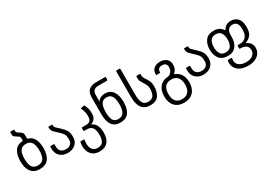

<svg xmlns="http://www.w3.org/2000/svg" viewBox="12 -1677 4023 2881"><g transform="rotate(-30 2023.0 -236.0)"><path d="M56 -240Q56 -351 100 -417Q144 -483 238 -488Q243 -488 243 -493V-530Q243 -549 235.5 -559Q228 -569 211 -580L175 -603Q157 -615 150 -625Q143 -635 143 -653V-690Q143 -700 153 -700H204Q214 -700 214 -690V-668Q214 -658 219.5 -651Q225 -644 240 -634L276 -610Q295 -597 304.5 -584.5Q314 -572 314 -545V-487Q314 -482 318 -481Q390 -463 423.5 -400Q457 -337 457 -240Q457 -124 408.5 -58Q360 8 256 8Q153 8 104.5 -58Q56 -124 56 -240ZM256 -54Q324 -54 354.5 -100Q385 -146 385 -240Q385 -334 354.5 -380Q324 -426 256 -426Q188 -426 158 -380Q128 -334 128 -240Q128 -146 158 -100Q188 -54 256 -54Z M555 -172V-202Q555 -212 565 -212H617Q627 -212 627 -202V-169Q627 -111 658.5 -82.5Q690 -54 740 -54Q789 -54 821 -80Q853 -106 853 -163Q853 -214 839.5 -244Q826 -274 786 -311L746 -348Q717 -374 704 -389Q691 -404 683.5 -423Q676 -442 676 -470Q676 -480 686 -480H737Q747 -480 747 -470Q747 -446 753.5 -435Q760 -424 788 -398L831 -358Q883 -310 904 -270Q925 -230 925 -168Q925 -84 872.5 -38Q820 8 740 8Q656 8 605.5 -40.5Q555 -89 555 -172Z M974 30Q974 -12 981 -40Q983 -48 989 -48H1045Q1054 -48 1052 -40Q1046 -10 1046 30Q1046 88 1075.5 127Q1105 166 1165 166Q1234 166 1259 122.5Q1284 79 1284 10Q1284 -76 1254 -116.5Q1224 -157 1161 -157H1115Q1105 -157 1105 -167V-209Q1105 -219 1115 -219H1181Q1229 -219 1252 -240.5Q1275 -262 1275 -326Q1275 -365 1268.5 -390Q1262 -415 1253.5 -435.5Q1245 -456 1241 -465Q1237 -475 1245 -476L1299 -488H1302Q1307 -488 1309 -483Q1327 -448 1336.5 -414.5Q1346 -381 1346 -326Q1346 -223 1258 -192Q1255 -191 1254.5 -188.5Q1254 -186 1258 -185Q1356 -142 1356 10Q1356 117 1307 172.5Q1258 228 1165 228Q1097 228 1054.5 198.5Q1012 169 993 124.5Q974 80 974 30Z M1624 -700H1788Q1799 -700 1799 -690L1797 -647Q1797 -638 1787 -638H1630Q1588 -638 1560.5 -614Q1533 -590 1533 -532V-428Q1533 -426 1535 -425Q1537 -424 1538 -427Q1555 -458 1590.5 -473Q1626 -488 1657 -488Q1750 -488 1797 -422Q1844 -356 1844 -240Q1844 -123 1797.5 -57.5Q1751 8 1652 8Q1553 8 1507.5 -57Q1462 -122 1462 -240V-532Q1462 -622 1508 -661Q1554 -700 1624 -700ZM1650 -54Q1716 -54 1744 -101.5Q1772 -149 1772 -240Q1772 -331 1744.5 -378.5Q1717 -426 1653 -426Q1587 -426 1560.5 -376Q1534 -326 1534 -242Q1534 -148 1559 -101Q1584 -54 1650 -54Z M1977 -240V-690Q1977 -700 1987 -700H2039Q2049 -700 2049 -690V-240Q2049 -155 2074 -104.5Q2099 -54 2168 -54Q2232 -54 2259.5 -95Q2287 -136 2287 -210V-216Q2287 -247 2277.5 -270Q2268 -293 2255 -314L2233 -349Q2217 -374 2209 -391.5Q2201 -409 2201 -433V-470Q2201 -480 2211 -480H2262Q2272 -480 2272 -470V-448Q2272 -419 2295 -384L2317 -350Q2337 -319 2347.5 -290.5Q2358 -262 2358 -215V-210Q2358 -115 2315 -53.5Q2272 8 2168 8Q2075 8 2026 -54.5Q1977 -117 1977 -240Z M2412 -3Q2412 -106 2464 -167.5Q2516 -229 2611 -234Q2625 -235 2632 -238.5Q2639 -242 2650 -251Q2677 -274 2686 -298.5Q2695 -323 2695 -348Q2695 -426 2615 -426Q2582 -426 2561 -409.5Q2540 -393 2540 -363V-348Q2540 -341 2533 -341H2475Q2468 -341 2468 -348V-366Q2468 -419 2509 -453.5Q2550 -488 2615 -488Q2680 -488 2723.5 -453.5Q2767 -419 2767 -355Q2767 -313 2754.5 -283.5Q2742 -254 2712 -225Q2708 -221 2708 -220Q2708 -218 2716 -215Q2778 -192 2812 -138Q2846 -84 2846 -3Q2846 105 2788.5 166.5Q2731 228 2628 228Q2525 228 2468.5 166.5Q2412 105 2412 -3ZM2628 166Q2700 166 2737 122Q2774 78 2774 -3Q2774 -84 2737 -128Q2700 -172 2628 -172Q2556 -172 2520 -128.5Q2484 -85 2484 -3Q2484 79 2520 122.5Q2556 166 2628 166Z M2906 -172V-202Q2906 -212 2916 -212H2968Q2978 -212 2978 -202V-169Q2978 -111 3009.5 -82.5Q3041 -54 3091 -54Q3140 -54 3172 -80Q3204 -106 3204 -163Q3204 -214 3190.5 -244Q3177 -274 3137 -311L3097 -348Q3068 -374 3055 -389Q3042 -404 3034.5 -423Q3027 -442 3027 -470Q3027 -480 3037 -480H3088Q3098 -480 3098 -470Q3098 -446 3104.5 -435Q3111 -424 3139 -398L3182 -358Q3234 -310 3255 -270Q3276 -230 3276 -168Q3276 -84 3223.5 -38Q3171 8 3091 8Q3007 8 2956.5 -40.5Q2906 -89 2906 -172Z M3505 50Q3505 24 3509 8Q3511 0 3517 0H3573Q3582 0 3580 8Q3577 26 3577 50Q3577 103 3621 134.5Q3665 166 3739 166Q3811 166 3853 133Q3895 100 3895 48Q3895 -1 3862.5 -29Q3830 -57 3762 -57H3756Q3746 -57 3746 -67V-109Q3746 -119 3756 -119H3792Q3858 -119 3895 -161.5Q3932 -204 3932 -278V-296Q3932 -426 3837 -426Q3789 -426 3762.5 -394.5Q3736 -363 3736 -308V-270Q3736 -174 3689 -113Q3642 -52 3545 -52Q3448 -52 3401 -113Q3354 -174 3354 -270Q3354 -366 3401 -427Q3448 -488 3545 -488Q3652 -488 3701 -406Q3702 -405 3703.5 -405Q3705 -405 3706 -406Q3750 -488 3840 -488Q3916 -488 3960 -439.5Q4004 -391 4004 -300V-278Q4004 -196 3968 -152Q3932 -108 3878 -91Q3874 -90 3874 -87.5Q3874 -85 3878 -83Q3967 -41 3967 48Q3967 99 3940 140Q3913 181 3861.5 204.5Q3810 228 3739 228Q3661 228 3608.5 203Q3556 178 3530.5 137.5Q3505 97 3505 50ZM3545 -114Q3609 -114 3636.5 -157Q3664 -200 3664 -270Q3664 -340 3636.5 -383Q3609 -426 3545 -426Q3481 -426 3453.5 -383Q3426 -340 3426 -270Q3426 -200 3453.5 -157Q3481 -114 3545 -114Z"/></g></svg>

Font: Barlow GEO
Style: Regular
Weight: 400
Designer: Jeremy Tribby
Foundry: Tribby Type
Version: Version 1.408